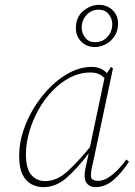

<svg xmlns="http://www.w3.org/2000/svg" viewBox="-20 -759 555 792"><path d="M87 -123Q87 -62 109.5 -37Q132 -12 166 -12Q214 -12 257 -51Q300 -90 351 -152L411 -437Q398 -450 384 -455Q370 -460 353 -460Q310 -460 270.5 -440Q231 -420 199 -387Q165 -353 140 -308.5Q115 -264 101 -216Q87 -168 87 -123ZM159 13Q133 13 110 1Q87 -11 73 -39Q59 -67 59 -116Q59 -166 75.5 -217.5Q92 -269 121.5 -316.5Q151 -364 189 -401.5Q227 -439 270.5 -461Q314 -483 358 -483Q398 -483 421 -457L438 -483L446 -477L366 -99Q363 -85 359 -68Q355 -51 355 -35Q355 -22 363.5 -17.5Q372 -13 385 -13Q412 -13 442.5 -37.5Q473 -62 501 -101L512 -92Q482 -46 448 -16.5Q414 13 373 13Q354 13 341.5 1Q329 -11 329 -32Q329 -49 332 -62.5Q335 -76 340 -99L346 -127Q303 -69 257.5 -28Q212 13 159 13ZM371 -565Q337 -565 315 -587.5Q293 -610 293 -642Q293 -689 323.5 -714Q354 -739 389 -739Q421 -739 444 -717.5Q467 -696 467 -662Q467 -632 452.5 -610Q438 -588 416 -576.5Q394 -565 371 -565ZM372 -585Q403 -585 423 -606.5Q443 -628 443 -660Q443 -683 428 -701Q413 -719 387 -719Q357 -719 337 -697.5Q317 -676 317 -644Q317 -622 331.5 -603.5Q346 -585 372 -585Z"/></svg>

Font: Source Serif Pro ExtraLight
Style: Italic
Weight: 200
Italic angle: -12°
Designer: Frank Grießhammer
Foundry: Adobe Systems Incorporated
Version: Version 3.001;hotconv 1.0.111;makeotfexe 2.5.65597